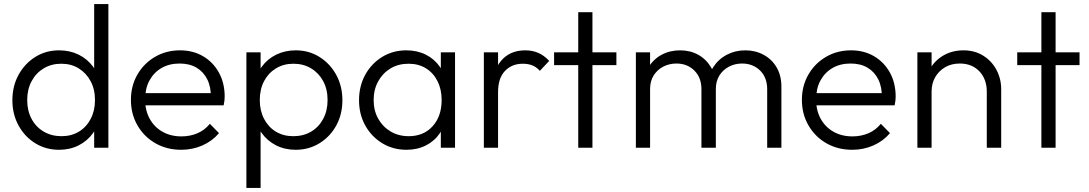

<svg xmlns="http://www.w3.org/2000/svg" viewBox="-20 -728 5364 946"><path d="M271 10Q206 10 154 -22Q102 -54 71.5 -109.5Q41 -165 41 -234Q41 -304 71.5 -359.5Q102 -415 154 -447.5Q206 -480 271 -480Q324 -480 367 -459Q410 -438 438.5 -399.5Q467 -361 472 -309V-162Q466 -111 438.5 -72.5Q411 -34 368 -12Q325 10 271 10ZM283 -57Q332 -57 369 -79.5Q406 -102 427 -142.5Q448 -183 448 -235Q448 -288 426.5 -328Q405 -368 368 -391Q331 -414 282 -414Q233 -414 195 -391Q157 -368 135.5 -327.5Q114 -287 114 -235Q114 -183 135.5 -142.5Q157 -102 195.5 -79.5Q234 -57 283 -57ZM514 0H444V-126L458 -242L444 -355V-708H514Z M873 10Q802 10 746 -22Q690 -54 657.5 -110Q625 -166 625 -236Q625 -305 657 -360.5Q689 -416 744 -448Q799 -480 867 -480Q931 -480 980.5 -451Q1030 -422 1058.5 -370.5Q1087 -319 1087 -252Q1087 -244 1086 -233.5Q1085 -223 1082 -209H675V-269H1044L1019 -247Q1020 -299 1001.5 -336.5Q983 -374 948.5 -394.5Q914 -415 865 -415Q814 -415 776 -393Q738 -371 716.5 -331.5Q695 -292 695 -238Q695 -184 717.5 -143Q740 -102 780.5 -79Q821 -56 874 -56Q917 -56 953 -71.5Q989 -87 1014 -118L1059 -72Q1026 -33 977.5 -11.5Q929 10 873 10Z M1437 10Q1383 10 1340 -12Q1297 -34 1269.5 -72.5Q1242 -111 1236 -162V-309Q1242 -361 1270 -399.5Q1298 -438 1341.5 -459Q1385 -480 1437 -480Q1502 -480 1554 -447.5Q1606 -415 1636.5 -359.5Q1667 -304 1667 -234Q1667 -165 1637 -110Q1607 -55 1554.5 -22.5Q1502 10 1437 10ZM1425 -57Q1475 -57 1513 -79.5Q1551 -102 1572.5 -142.5Q1594 -183 1594 -235Q1594 -288 1572.5 -328Q1551 -368 1513 -391Q1475 -414 1426 -414Q1377 -414 1339.5 -391Q1302 -368 1281 -328Q1260 -288 1260 -235Q1260 -183 1281 -142.5Q1302 -102 1339 -79.5Q1376 -57 1425 -57ZM1194 198V-470H1264V-350L1250 -236L1264 -121V198Z M1983 10Q1916 10 1863 -22.5Q1810 -55 1779.5 -110Q1749 -165 1749 -234Q1749 -304 1779.5 -359.5Q1810 -415 1863 -447.5Q1916 -480 1982 -480Q2036 -480 2078.5 -458.5Q2121 -437 2147.5 -398.5Q2174 -360 2180 -309V-162Q2174 -111 2147.5 -72Q2121 -33 2078.5 -11.5Q2036 10 1983 10ZM1994 -57Q2067 -57 2111.5 -106Q2156 -155 2156 -235Q2156 -288 2135.5 -328.5Q2115 -369 2078.5 -391.5Q2042 -414 1993 -414Q1943 -414 1904.5 -391Q1866 -368 1843.5 -327.5Q1821 -287 1821 -235Q1821 -183 1843.5 -143Q1866 -103 1905 -80Q1944 -57 1994 -57ZM2152 0V-126L2166 -242L2152 -355V-470H2222V0Z M2364 0V-470H2434V0ZM2434 -274 2405 -287Q2405 -376 2448.5 -428Q2492 -480 2568 -480Q2603 -480 2632 -467.5Q2661 -455 2686 -428L2640 -379Q2623 -398 2602.5 -406Q2582 -414 2556 -414Q2502 -414 2468 -378.5Q2434 -343 2434 -274Z M2829 0V-668H2899V0ZM2710 -407V-470H3017V-407Z M3113 0V-470H3183V0ZM3436 0V-288Q3436 -346 3401 -380.5Q3366 -415 3313 -415Q3277 -415 3247.5 -399.5Q3218 -384 3200.5 -356Q3183 -328 3183 -289L3151 -302Q3151 -356 3175 -396Q3199 -436 3239.5 -458Q3280 -480 3331 -480Q3381 -480 3420.5 -458Q3460 -436 3483.5 -396Q3507 -356 3507 -301V0ZM3760 0V-288Q3760 -346 3725 -380.5Q3690 -415 3636 -415Q3601 -415 3571.5 -399.5Q3542 -384 3524.5 -356Q3507 -328 3507 -289L3465 -302Q3468 -356 3493.5 -396Q3519 -436 3560.5 -458Q3602 -480 3652 -480Q3702 -480 3742.5 -458Q3783 -436 3806.5 -396Q3830 -356 3830 -301V0Z M4179 10Q4108 10 4052 -22Q3996 -54 3963.5 -110Q3931 -166 3931 -236Q3931 -305 3963 -360.5Q3995 -416 4050 -448Q4105 -480 4173 -480Q4237 -480 4286.5 -451Q4336 -422 4364.5 -370.5Q4393 -319 4393 -252Q4393 -244 4392 -233.5Q4391 -223 4388 -209H3981V-269H4350L4325 -247Q4326 -299 4307.5 -336.5Q4289 -374 4254.5 -394.5Q4220 -415 4171 -415Q4120 -415 4082 -393Q4044 -371 4022.5 -331.5Q4001 -292 4001 -238Q4001 -184 4023.5 -143Q4046 -102 4086.5 -79Q4127 -56 4180 -56Q4223 -56 4259 -71.5Q4295 -87 4320 -118L4365 -72Q4332 -33 4283.5 -11.5Q4235 10 4179 10Z M4842 0V-276Q4842 -338 4805.5 -376.5Q4769 -415 4709 -415Q4668 -415 4637 -397Q4606 -379 4588 -348Q4570 -317 4570 -277L4538 -295Q4538 -348 4563 -390Q4588 -432 4630.5 -456Q4673 -480 4728 -480Q4782 -480 4824 -454Q4866 -428 4889.5 -384Q4913 -340 4913 -288V0ZM4500 0V-470H4570V0Z M5111 0V-668H5181V0ZM4992 -407V-470H5299V-407Z"/></svg>

Font: Outfit-Light
Style: Regular
Weight: 300
Designer: Rodrigo Fuenzalida
Foundry: fragTYPE
Version: Version 1.000